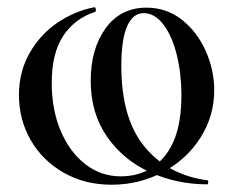

<svg xmlns="http://www.w3.org/2000/svg" viewBox="-20 -495 640 527"><path d="M313 -314Q313 -169 377.5 -91.5Q442 -14 550 0Q552 0 551.5 5.5Q551 11 549 11Q466 11 392.5 -22Q319 -55 274 -119.5Q229 -184 229 -273Q229 -361 270 -417.5Q311 -474 382 -474Q437 -474 479 -441Q521 -408 544.5 -355.5Q568 -303 568 -247Q568 -177 530.5 -117.5Q493 -58 428 -23Q363 12 286 12Q212 12 154 -21.5Q96 -55 64 -111Q32 -167 32 -234Q32 -297 60.5 -348Q89 -399 136 -431.5Q183 -464 238 -475Q242 -476 243 -469.5Q244 -463 240 -462Q185 -444 153.5 -396.5Q122 -349 122 -267Q122 -194 146.5 -136Q171 -78 214 -44.5Q257 -11 311 -11Q387 -11 432.5 -67Q478 -123 478 -233Q478 -291 465.5 -343Q453 -395 429 -427Q405 -459 374 -459Q345 -459 329 -423Q313 -387 313 -314Z"/></svg>

Font: Cormorant SC SemiBold
Style: Regular
Weight: 600
Designer: Christian Thalmann (Catharsis Fonts)
Foundry: Catharsis Fonts
Version: Version 4.000